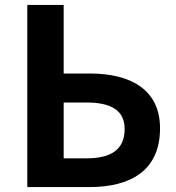

<svg xmlns="http://www.w3.org/2000/svg" viewBox="-20 -761 715 781"><path d="M91 0H344C508 0 631 -65 631 -239C631 -397 511 -462 345 -462H239V-741H91ZM239 -117V-344H332C435 -344 487 -310 487 -236C487 -152 431 -117 332 -117Z"/></svg>

Font: Noto Sans CJK TC
Style: Bold
Weight: 700
Designer: Ryoko NISHIZUKA 西塚涼子 (kana, bopomofo & ideographs); Paul D. Hunt (Latin, Greek & Cyrillic); Sandoll Communications 산돌커뮤니
Foundry: Adobe
Version: Version 2.004;hotconv 1.0.118;makeotfexe 2.5.65603